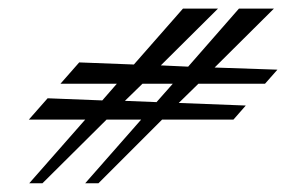

<svg xmlns="http://www.w3.org/2000/svg" viewBox="-20 -337 681 439"><path d="M174.8 -63.5H45.9L88.9 -112.3L213.9 -107.4L247.1 -145.5H118.2L161.1 -194.3L286.1 -189.5L398.4 -317.4H478.5L347.7 -187.5L410.2 -184.6L526.4 -317.4H606.4L470.7 -182.6L614.3 -177.7L585.9 -145.5H433.6L388.7 -101.6L542 -95.7L513.7 -63.5H350.6L205.1 82H174.8L302.7 -63.5H223.6L77.1 82H46.9ZM265.6 -106.4 337.9 -103.5 375 -145.5H305.7Z"/></svg>

Font: Meie Script
Style: Regular
Weight: 400
Version: Version 1.001